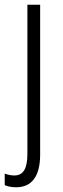

<svg xmlns="http://www.w3.org/2000/svg" viewBox="-41 -552 267 813"><path d="M27 241C91 241 129 198 129 102V-532H75V100C75 161 58 191 20 191C6 191 -8 188 -21 183V232C-10 237 7 241 27 241Z"/></svg>

Font: Noto Sans Devanagari Condensed Light
Style: Regular
Weight: 300
Width: 3
Designer: Jelle Bosma - Monotype Design Team
Foundry: Monotype Imaging Inc.
Version: Version 2.004